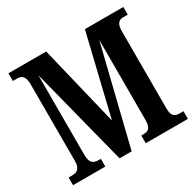

<svg xmlns="http://www.w3.org/2000/svg" viewBox="-154 -888 1085 1061"><g transform="rotate(-30 388.5 -357.0)"><path d="M22 0H228V-49H221C183 -49 160 -57 160 -116V-622L319 0H396L549 -623V-117C549 -63 535 -49 497 -49H486V0H755V-49H729C697 -49 681 -63 681 -110V-604C681 -651 701 -665 723 -665H755V-714H510L387 -202L263 -714H22V-665H52C77 -665 98 -651 98 -602V-111C98 -62 77 -49 43 -49H22Z"/></g></svg>

Font: Noto Serif Bengali ExtraCondensed
Style: Bold
Weight: 700
Width: 2
Designer: Juan Bruce, Universal Thirst, Indian Type Foundry and the Monotype Design Team.
Foundry: Monotype Imaging Inc.
Version: Version 2.003